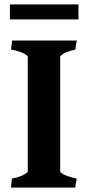

<svg xmlns="http://www.w3.org/2000/svg" viewBox="-20 -851 398 871"><path d="M106 -71V-596Q96 -606 74 -614.5Q52 -623 30 -626L35 -667H328L322 -626Q298 -621 283 -615Q268 -609 253 -596V-71Q273 -52 328 -41L321 0H30L34 -41Q79 -48 106 -71ZM25 -831H336V-763H25Z"/></svg>

Font: Caladea
Style: Bold
Weight: 700
Designer: Carolina Giovagnoli and Andres Torresi
Foundry: Carolina Giovagnoli & Andres Torresi
Version: Version 1.001